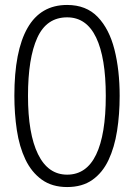

<svg xmlns="http://www.w3.org/2000/svg" viewBox="-20 -745 540 775"><path d="M251 10Q190 10 148.5 -20Q107 -50 82.5 -101.5Q58 -153 48 -219.5Q38 -286 38 -359Q38 -539 91 -632Q144 -725 251 -725Q328 -725 374.5 -676.5Q421 -628 442 -545Q463 -462 463 -358Q463 -283 452.5 -216.5Q442 -150 418 -99Q394 -48 353 -19Q312 10 251 10ZM251 -40Q329 -40 368 -121Q407 -202 407 -358Q407 -512 368 -593.5Q329 -675 251 -675Q168 -675 130.5 -592.5Q93 -510 93 -358Q93 -205 133.5 -122.5Q174 -40 251 -40Z"/></svg>

Font: Noto Sans Mono ExtraCondensed Light
Style: Regular
Weight: 300
Width: 2
Designer: Monotype Design Team
Foundry: Monotype Imaging Inc.
Version: Version 2.014; ttfautohint (v1.8.4.7-5d5b)